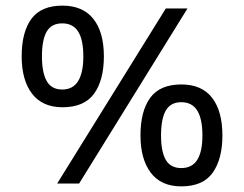

<svg xmlns="http://www.w3.org/2000/svg" viewBox="-20 -652 868 682"><path d="M569 -622H646L261 0H183ZM202 -271Q131 -271 94 -319Q57 -367 57 -452Q57 -538 91.5 -585Q126 -632 202 -632Q274 -632 311.5 -585Q349 -538 349 -452Q349 -367 314 -319Q279 -271 202 -271ZM201 -334Q239 -334 257.5 -364Q276 -394 276 -452Q276 -511 257.5 -540Q239 -569 201 -569Q163 -569 146 -540Q129 -511 129 -452Q129 -394 146 -364Q163 -334 201 -334ZM624 10Q552 10 515.5 -38.5Q479 -87 479 -171Q479 -257 513.5 -304.5Q548 -352 624 -352Q697 -352 733.5 -304.5Q770 -257 770 -171Q770 -87 735.5 -38.5Q701 10 624 10ZM624 -55Q662 -55 680.5 -84Q699 -113 699 -171Q699 -230 680.5 -259.5Q662 -289 624 -289Q586 -289 569 -259.5Q552 -230 552 -171Q552 -113 569 -84Q586 -55 624 -55Z"/></svg>

Font: hexukannada05
Style: Book
Weight: 400
Designer: Jelle Bosma - Monotype Design Team
Foundry: Monotype Imaging Inc.
Version: Version 2.003